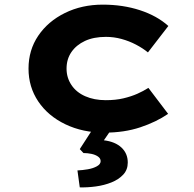

<svg xmlns="http://www.w3.org/2000/svg" viewBox="-20 -562 837 828"><path d="M431 10Q337 10 262 -26Q187 -62 145 -124.5Q103 -187 103 -266Q103 -346 145 -408Q187 -470 260 -506Q333 -542 423 -542Q510 -542 583.5 -518Q657 -494 706 -450L618 -336Q596 -354 566.5 -369.5Q537 -385 504 -394Q471 -403 437 -403Q384 -403 346.5 -385.5Q309 -368 288 -337.5Q267 -307 267 -266Q267 -227 288 -195.5Q309 -164 347.5 -147Q386 -130 436 -130Q479 -130 512.5 -138Q546 -146 572 -157.5Q598 -169 620 -183L705 -71Q654 -36 585 -13Q516 10 431 10ZM324 246 314 173Q336 172 359 168Q382 164 398 155Q414 146 414 133Q414 121 402.5 113Q391 105 374 101.5Q357 98 340 98L324 81L392 -24H474L428 43Q477 49 504 74.5Q531 100 531 139Q531 170 511.5 191Q492 212 461 224.5Q430 237 393.5 242Q357 247 324 246Z"/></svg>

Font: Lexend Peta
Style: Bold
Weight: 700
Designer: Bonnie Shaver-Troup, Thomas Jockin
Foundry: Lexend
Version: Version 1.007